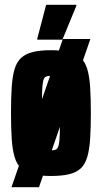

<svg xmlns="http://www.w3.org/2000/svg" viewBox="-20 -728 425 803"><path d="M28 55 243 -565H358L143 55ZM193 8Q148 8 117.5 0.5Q87 -7 68.5 -24Q50 -41 41 -71.5Q32 -102 29 -147Q26 -192 26 -255Q26 -318 29 -363.5Q32 -409 41 -439Q50 -469 68.5 -486Q87 -503 117.5 -510.5Q148 -518 193 -518Q239 -518 269.5 -510.5Q300 -503 318 -486Q336 -469 345 -439Q354 -409 357 -363.5Q360 -318 360 -255Q360 -192 357 -147Q354 -102 345 -71.5Q336 -41 318 -24Q300 -7 269.5 0.5Q239 8 193 8ZM193 -99Q207 -99 214.5 -103Q222 -107 225.5 -121.5Q229 -136 230 -168Q231 -200 231 -255Q231 -310 230 -342Q229 -374 225.5 -388.5Q222 -403 214 -407Q206 -411 193 -411Q180 -411 172 -407.5Q164 -404 160.5 -389Q157 -374 156 -342Q155 -310 155 -255Q155 -200 156 -168Q157 -136 160.5 -121.5Q164 -107 172 -103Q180 -99 193 -99ZM136 -562V-567L173 -708H299V-703L241 -562Z"/></svg>

Font: Saira ExtraCondensed ExtraBold
Style: Regular
Weight: 800
Width: 2
Designer: Hector Gatti with collaboration of the Omnibus-Type team
Foundry: Omnibus-Type
Version: Version 1.101